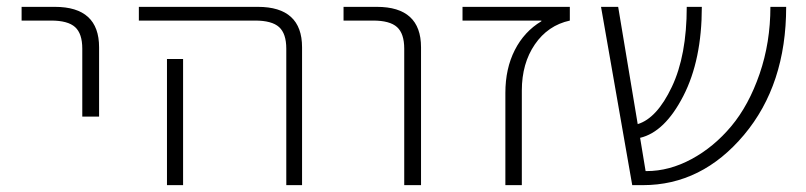

<svg xmlns="http://www.w3.org/2000/svg" viewBox="-20 -540 2351 560"><path d="M43 -480V-520H140Q269 -520 269 -402V-200H220V-398Q220 -442 199 -461Q178 -480 129 -480Z M514 -368V-47V0H467V-47V-368ZM385 -480V-520H732Q861 -520 861 -402V0H815V-398Q815 -442 794 -461Q773 -480 724 -480Z M982 -480V-520H1079Q1208 -520 1208 -402V0H1159V-398Q1159 -442 1138 -461Q1117 -480 1068 -480Z M1559 -478V-480H1329V-520H1642V-480Q1578 -466 1540 -410.5Q1502 -355 1502 -276V0H1454V-269Q1454 -340 1481.5 -394Q1509 -448 1559 -478Z M2273 -520Q2273 -293 2150 -146.5Q2027 0 1855 0H1824L1733 -520H1783L1840 -178Q1896 -195 1939.5 -286.5Q1983 -378 1983 -520H2027Q2027 -365 1973 -260Q1919 -155 1847 -138L1863 -41H1866Q1932 -41 1997 -76Q2062 -111 2113 -172Q2164 -233 2195.5 -324.5Q2227 -416 2227 -520Z"/></svg>

Font: M PLUS 1p Light
Style: Regular
Weight: 300
Version: Version 1.061